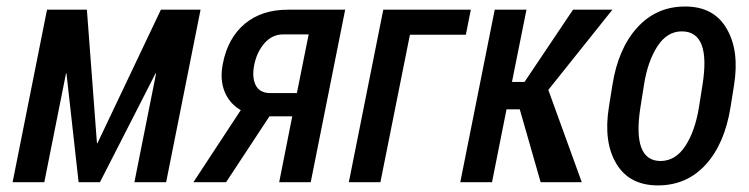

<svg xmlns="http://www.w3.org/2000/svg" viewBox="-20 -558 2294 588"><path d="M458 -333 456.5 -333.5 286.1 0H220.7L183.6 -333H182.1L115.7 0H18.6L124 -528.3H246.1L276.9 -119.6L278.3 -119.1L472.7 -528.3H594.2L488.8 0H391.6Z M807.1 -272.9H889.2L925.3 -452.6H846.2Q814 -452.6 790 -425.8Q766.6 -398.4 758.8 -360.4Q751 -322.3 762.7 -297.9Q774.4 -273.4 807.1 -272.9ZM861.3 -528.3H1037.1L931.6 0H835L875 -201.7H805.2L672.4 0H572.3L717.3 -220.7Q682.1 -241.2 667.5 -278.3Q652.8 -315.4 662.6 -363.8Q678.2 -442.4 730 -485.4Q781.7 -528.3 861.3 -528.3Z M1406.7 -451.7H1235.4L1145 0H1048.3L1153.8 -528.3H1421.9Z M1571.8 -223.1H1531.2L1486.8 0H1389.6L1495.1 -528.3H1592.3L1547.9 -307.1H1586.4L1734.9 -528.3H1855.5L1659.2 -282.7L1761.7 0H1635.7Z M1941.4 -230Q1915.5 -64.9 2003.4 -64.9Q2049.3 -65.4 2079.1 -111.3Q2108.9 -157.2 2120.6 -230L2131.3 -297.4Q2157.7 -461.9 2067.9 -461.9Q2022.9 -461.9 1993.2 -416Q1963.4 -370.1 1952.1 -297.4ZM2205.1 -470.7Q2245.1 -403.3 2228 -297.4L2217.3 -230Q2199.2 -117.2 2141.1 -53.7Q2083 9.8 1995.1 9.8Q1907.2 9.8 1867.7 -56.6Q1827.6 -123 1844.7 -230L1855.5 -297.4Q1873 -409.2 1931.6 -473.6Q1990.2 -538.1 2078.1 -538.1Q2166 -538.1 2205.1 -470.7Z"/></svg>

Font: RobotoCondensed-Italic
Style: Italic
Weight: 400
Designer: Google
Version: Version 1.200311; 2013